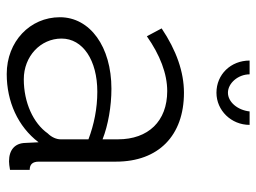

<svg xmlns="http://www.w3.org/2000/svg" viewBox="-118 -652 780 585"><g transform="rotate(90 272.5 -360.0)"><path d="M206 10C290 10 366 -24 414 -87L416 -46C417 -15 437 3 472 3C478 3 487 2 498 0V-60C481 -60 473 -69 473 -88V-323C473 -452 394 -530 263 -530C200 -530 134 -507 67 -462L91 -417C148 -457 205 -479 258 -479C350 -479 405 -421 405 -329V-282C362 -299 304 -309 251 -309C123 -309 33 -244 33 -152C33 -61 107 10 206 10ZM222 -42C152 -42 98 -93 98 -157C98 -222 164 -266 260 -266C311 -266 360 -256 405 -239V-154C405 -142 399 -127 387 -115C356 -71 293 -42 222 -42ZM263 -664C234 -664 207 -695 207 -730H165C165 -673 207 -629 263 -629C317 -629 361 -674 361 -730H320C316 -693 291 -664 263 -664Z"/></g></svg>

Font: Raleway Reg
Style: Regular
Weight: 400
Designer: Matt McInerney, Pablo Impallari, Rodrigo Fuenzalida
Foundry: Matt McInerney, Pablo Impallari, Rodrigo Fuenzalida
Version: Version 3.00 July 28, 2015